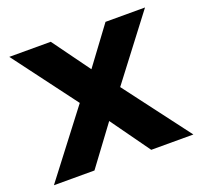

<svg xmlns="http://www.w3.org/2000/svg" viewBox="-100 -649 794 760"><g transform="rotate(-20 297.5 -269.0)"><path d="M3.7 0 245.4 -315.7 242.4 -229.7 11.5 -537.9H186.2L332 -337L266.3 -334.9L416.8 -537.9H583.2L350.7 -232.9L351.3 -317.5L591.2 0H413.7L260.9 -213.5L326.4 -204.7L174.5 0Z"/></g></svg>

Font: Montserrat Alternates Thin
Style: Regular
Weight: 100
Designer: Julieta Ulanovsky
Foundry: Julieta Ulanovsky
Version: Version 9.000